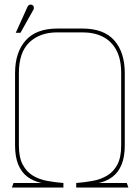

<svg xmlns="http://www.w3.org/2000/svg" viewBox="-20 -834 622 854"><path d="M535 -187V-509Q535 -601 488.5 -654Q442 -707 347 -707H235Q141 -707 94 -654Q47 -601 47 -509V-187Q47 -137 61 -102.5Q75 -68 101.5 -48Q128 -28 165 -20H40L33 0H262V-20Q225 -23 189.5 -29.5Q154 -36 126 -53Q98 -70 81 -102Q64 -134 64 -187V-509Q64 -601 110.5 -645.5Q157 -690 235 -690H347Q399 -690 437.5 -670.5Q476 -651 497.5 -611Q519 -571 519 -509V-187Q519 -134 502 -102Q485 -70 456.5 -53Q428 -36 392.5 -29.5Q357 -23 319 -20V0H551L544 -20H419Q455 -28 481 -48Q507 -68 521 -102.5Q535 -137 535 -187ZM127 -788Q130 -792 130.5 -796.5Q131 -801 129.5 -805.5Q128 -810 123 -812Q119 -814 115 -813.5Q111 -813 107.5 -810.5Q104 -808 102 -803L50 -688H71Z"/></svg>

Font: Advent Pro Thin
Style: Regular
Weight: 250
Version: Version 3.000